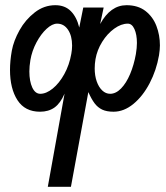

<svg xmlns="http://www.w3.org/2000/svg" viewBox="-20 -529 640 739"><path d="M595.5 -354.5Q595.5 -338 592 -316Q582 -258.5 556 -208.8Q530 -159 493.5 -129Q457 -99 417 -99Q390.5 -99 373.2 -107.2Q356 -115.5 344 -131.5Q332 -147.5 320 -174.5L253 190H164L228.5 -168.5Q212.5 -131.5 189.8 -115.2Q167 -99 134 -99Q76 -99 47.2 -143.5Q18.5 -188 18.5 -260Q18.5 -294.5 25.5 -334Q32.5 -372 55.2 -412.8Q78 -453.5 113.8 -481.2Q149.5 -509 193 -509Q230 -509 252.8 -486Q275.5 -463 285 -423L300.5 -500H379L365.5 -436.5Q405 -509 467 -509Q511 -509 539.8 -486.8Q568.5 -464.5 582 -429.2Q595.5 -394 595.5 -354.5ZM347.5 -301Q344.5 -283 344.5 -265.5Q344.5 -238 352.2 -215.8Q360 -193.5 373.5 -180.8Q387 -168 404 -168Q426 -168 446 -188.5Q466 -209 480.8 -244Q495.5 -279 503 -321Q507 -345 507 -363.5Q507 -396 497.5 -417Q488 -438 472 -438Q446.5 -438 419.8 -418.8Q393 -399.5 373.2 -367.8Q353.5 -336 347.5 -301ZM97 -298Q93 -274 93 -254Q93 -216.5 104.2 -192.2Q115.5 -168 135 -168Q158 -168 183 -188.2Q208 -208.5 227.5 -243.8Q247 -279 254.5 -322Q257.5 -338.5 257.5 -353.5Q257.5 -391 241.8 -414.5Q226 -438 200 -438Q181 -438 159.2 -418Q137.5 -398 120.2 -365.5Q103 -333 97 -298Z"/></svg>

Font: JuliaMono Black
Style: Italic
Weight: 900
Italic angle: -9°
Monospace: yes
Designer: cormullion
Foundry: corm
Version: Version 0.057; ttfautohint (v1.8.4)